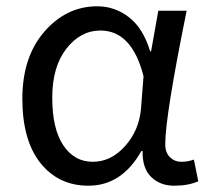

<svg xmlns="http://www.w3.org/2000/svg" viewBox="-20 -577 665 610"><path d="M261 13Q166 13 108.5 -59Q51 -131 51 -263.5Q51 -396 121 -476.5Q191 -557 289 -557Q345 -557 390 -522Q435 -487 457 -414H460L483 -543H573Q505 -208 505 -119Q505 -92 520 -77.5Q535 -63 556 -63Q577 -63 596 -70L610 -1Q578 13 533.5 13Q489 13 460.5 -14.5Q432 -42 433 -97H429Q367 13 261 13ZM428 -232 436 -335Q399 -480 299 -480Q236 -480 191 -422.5Q146 -365 146 -266.5Q146 -168 181 -115.5Q216 -63 274.5 -63Q333 -63 377.5 -113Q422 -163 428 -232Z"/></svg>

Font: Swei Fan Sans CJK TC
Style: Regular
Weight: 400
Version: Version 2.130